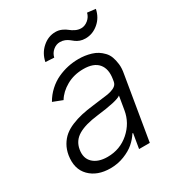

<svg xmlns="http://www.w3.org/2000/svg" viewBox="-177 -852 910 980"><g transform="rotate(-30 278.0 -362.0)"><path d="M188.9 12.4Q111.9 12.4 68 -31.8Q24.1 -76 35.9 -152.3Q41.2 -183.9 55.6 -208.6Q70 -233.3 90.4 -250.2Q110.8 -267 140.1 -279.1Q169.4 -291.2 200.8 -298.3Q232.2 -305.4 272.4 -310Q352.3 -320 362.6 -321.7Q405.5 -329.5 417.6 -347.7Q422.2 -354.4 423.7 -363.3L425.8 -376.1Q435 -432.5 408.2 -464.3Q381.4 -496.1 320.7 -496.1Q264.6 -496.1 220.7 -471.2Q176.8 -446.4 154.5 -409.1L98.4 -430.8Q116.8 -463.1 143.3 -487.2Q169.7 -511.4 199.9 -525.4Q230.1 -539.4 261.4 -546.2Q292.6 -552.9 325.3 -552.9Q344.1 -552.9 361.9 -550.4Q379.6 -547.9 398.4 -542.3Q417.3 -536.6 432.2 -527.2Q447.1 -517.8 460.6 -503.7Q474.1 -489.7 481.2 -470.5Q488.3 -451.3 491.3 -426.5Q494.3 -401.6 488.3 -370.4L426.5 0H363.3L377.8 -86.3H373.9Q357.6 -60.4 333.1 -39.1Q308.6 -17.8 270.2 -2.7Q231.9 12.4 188.9 12.4ZM204.9 -45.5Q278.8 -45.5 332.6 -92.9Q386.4 -140.3 397.7 -209.2L410.9 -288Q389.2 -269.5 263.8 -254.6Q189.3 -245.7 148.3 -221.4Q107.2 -197.1 99.4 -149.5Q91.3 -100.9 120.7 -73.2Q150.2 -45.5 204.9 -45.5ZM221.6 -620.7 171.2 -623.6Q180.4 -670.5 214.7 -700.8Q248.9 -731.2 291.9 -731.2Q311.4 -731.2 328.7 -723.4Q345.9 -715.6 356.7 -706.3Q367.5 -697.1 383.5 -689.3Q399.5 -681.5 416.5 -681.5Q438.2 -681.5 457.2 -697.1Q476.2 -712.7 481.5 -735.8L530.2 -730.1Q520.6 -683.2 486.3 -654.3Q452.1 -625.4 409.8 -625.4Q392 -625.4 378 -630.5Q364 -635.7 354.4 -642.9Q344.8 -650.2 335.8 -657.5Q326.7 -664.8 314.1 -669.9Q301.5 -675.1 285.9 -675.1Q263.5 -675.1 245.2 -659.6Q226.9 -644.2 221.6 -620.7Z"/></g></svg>

Font: Karasuma Gothic
Style: Light Italic
Weight: 300
Italic angle: 9.39998°
Designer: Rasmus Andersson / Ryoko Nishizuka
Foundry: rsms
Version: Version 1.00